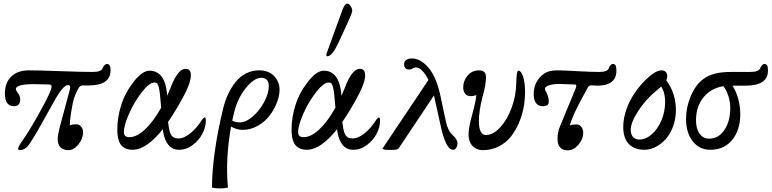

<svg xmlns="http://www.w3.org/2000/svg" viewBox="-20 -811 4236 1054"><path d="M88.9 13.2Q72.8 13.2 84.5 -9.8Q90.8 -22 107.9 -45.9Q138.2 -88.9 183.6 -168.9Q229 -249 251 -297.9Q256.8 -311.5 259.8 -320.1Q262.7 -328.6 263.2 -335Q263.7 -341.3 260.5 -344Q257.3 -346.7 250 -347.2Q196.3 -349.1 166 -349.1Q66.9 -349.1 66.9 -321.8Q66.9 -316.4 78.1 -299.8Q90.8 -285.2 90.8 -265.1Q90.8 -228 57.1 -228Q6.8 -228 6.8 -296.9Q6.8 -356.9 42 -390.9Q77.1 -424.8 138.2 -424.8Q192.9 -424.8 310.3 -420.4Q427.7 -416 487.8 -416Q535.6 -416 543 -436Q546.9 -446.3 553.7 -453.1Q560.5 -460 566.9 -460Q586.9 -460 586.9 -424.8Q586.9 -341.8 464.8 -341.8H432.1Q422.4 -341.8 414.1 -332Q388.7 -289.1 379.9 -246.1Q364.7 -170.9 362.8 -123Q378.4 -128.9 397.9 -128.9Q413.6 -128.9 424.8 -116.5Q436 -104 436 -84Q436 -49.8 410.6 -18.3Q385.3 13.2 356.9 13.2Q296.9 13.2 296.9 -48.8Q296.9 -69.8 309.1 -117.2L363.8 -320.8Q369.6 -344.2 353 -344.2Q326.2 -344.2 274.9 -251L206.1 -127.9Q153.8 -34.2 131.8 -7.8Q112.3 13.2 88.9 13.2Z M708 11.2Q689.5 11.2 675.3 6.3Q661.1 1.5 648.9 -10.3Q636.7 -22 630.4 -44.9Q624 -67.9 624 -101.1Q624 -165.5 645 -232.9Q666.5 -301.8 713.9 -362.3Q761.2 -422.9 800.8 -422.9Q843.3 -422.9 867.4 -390.1Q891.6 -357.4 897 -295.9Q897 -294.4 897.5 -290.8Q897.9 -287.1 897.9 -285.2Q917 -329.6 918.9 -335Q933.1 -374.5 954.1 -403.8Q975.1 -433.1 1000 -433.1Q1027.8 -433.1 1027.8 -397Q1027.8 -359.4 992.7 -292Q945.3 -202.6 902.8 -142.1Q902.8 -134.8 904.8 -127Q909.7 -83 921.9 -66.9Q934.1 -50.8 959 -50.8Q989.7 -50.8 1025.6 -79.8Q1061.5 -108.9 1089.8 -154.8Q1098.1 -166 1104 -166Q1109.9 -166 1109.9 -147.9Q1109.9 -114.3 1091.6 -78.1Q1073.2 -42 1038.3 -15.4Q1003.4 11.2 962.9 11.2Q891.6 11.2 875 -90.8Q874 -94.7 874 -102.1Q783.7 11.2 708 11.2ZM660.2 -86.9Q660.2 -71.8 667.2 -64.9Q674.3 -58.1 690.9 -58.1Q731 -58.1 776.9 -101.3Q822.8 -144.5 864.7 -220.2Q860.8 -268.6 857.9 -294.7Q855 -320.8 850.6 -335.7Q846.2 -350.6 841.6 -354.2Q836.9 -357.9 828.1 -357.9Q799.8 -357.9 759 -305.7Q718.3 -253.4 689.2 -188.5Q660.2 -123.5 660.2 -86.9Z M1143.6 216.8Q1145 33.7 1204.6 -213.9Q1215.3 -257.8 1232.7 -294.9Q1250 -332 1274.2 -361.8Q1298.3 -391.6 1331.1 -408.2Q1363.8 -424.8 1401.9 -424.8Q1455.1 -424.8 1484.9 -393.3Q1514.6 -361.8 1514.6 -317.9Q1514.6 -284.2 1499.5 -246.1Q1484.4 -208 1458.7 -174.8Q1433.1 -141.6 1394 -119.9Q1355 -98.1 1311.5 -98.1Q1279.8 -98.1 1248.5 -116.2Q1216.8 59.1 1231 216.8Q1231.4 220.7 1209.5 222.4Q1187.5 224.1 1165.5 222.4Q1143.6 220.7 1143.6 216.8ZM1264.6 -190.9Q1260.3 -175.3 1254.9 -148.9Q1271.5 -139.2 1297.9 -139.2Q1329.6 -139.2 1366.9 -171.1Q1404.3 -203.1 1429.9 -250.5Q1455.6 -297.9 1455.6 -337.9Q1455.6 -383.8 1413.6 -383.8Q1374.5 -383.8 1328.6 -326.4Q1282.7 -269 1264.6 -190.9Z M1776.4 -502Q1771.5 -502 1771.5 -509.8Q1771.5 -513.2 1773.4 -519L1858.4 -752.9Q1872.1 -791 1886.2 -791Q1896.5 -791 1905 -777.3Q1913.6 -763.7 1913.6 -751Q1913.6 -741.2 1887.7 -684.1L1835.4 -570.8Q1802.2 -502 1776.4 -502ZM1664.6 11.2Q1646 11.2 1631.8 6.3Q1617.7 1.5 1605.5 -10.3Q1593.3 -22 1586.9 -44.9Q1580.6 -67.9 1580.6 -101.1Q1580.6 -165.5 1601.6 -232.9Q1623 -301.8 1670.4 -362.3Q1717.8 -422.9 1757.3 -422.9Q1799.8 -422.9 1824 -390.1Q1848.1 -357.4 1853.5 -295.9Q1853.5 -294.4 1854 -290.8Q1854.5 -287.1 1854.5 -285.2Q1873.5 -329.6 1875.5 -335Q1889.6 -374.5 1910.6 -403.8Q1931.6 -433.1 1956.5 -433.1Q1984.4 -433.1 1984.4 -397Q1984.4 -359.4 1949.2 -292Q1901.9 -202.6 1859.4 -142.1Q1859.4 -134.8 1861.3 -127Q1866.2 -83 1878.4 -66.9Q1890.6 -50.8 1915.5 -50.8Q1946.3 -50.8 1982.2 -79.8Q2018.1 -108.9 2046.4 -154.8Q2054.7 -166 2060.5 -166Q2066.4 -166 2066.4 -147.9Q2066.4 -114.3 2048.1 -78.1Q2029.8 -42 1994.9 -15.4Q1960 11.2 1919.4 11.2Q1848.1 11.2 1831.5 -90.8Q1830.6 -94.7 1830.6 -102.1Q1740.2 11.2 1664.6 11.2ZM1616.7 -86.9Q1616.7 -71.8 1623.8 -64.9Q1630.9 -58.1 1647.5 -58.1Q1687.5 -58.1 1733.4 -101.3Q1779.3 -144.5 1821.3 -220.2Q1817.4 -268.6 1814.5 -294.7Q1811.5 -320.8 1807.1 -335.7Q1802.7 -350.6 1798.1 -354.2Q1793.5 -357.9 1784.7 -357.9Q1756.3 -357.9 1715.6 -305.7Q1674.8 -253.4 1645.8 -188.5Q1616.7 -123.5 1616.7 -86.9Z M2080.1 3.9 2332 -372.1Q2297.9 -440.9 2261.2 -440.9Q2253.9 -440.9 2245.1 -435.1Q2236.3 -429.2 2224.1 -429.2Q2212.4 -429.2 2205.3 -437.5Q2198.2 -445.8 2198.2 -459Q2198.2 -473.6 2210 -481.9Q2221.7 -490.2 2241.2 -490.2Q2288.1 -490.2 2331.5 -440.2Q2375 -390.1 2397.5 -286.1L2428.2 -142.1Q2437.5 -95.2 2466.3 -67.9Q2491.2 -45.9 2491.2 -24.9Q2491.2 -9.8 2484.4 0.7Q2477.5 11.2 2467.3 11.2Q2446.8 11.2 2429.9 -22.7Q2413.1 -56.6 2401.4 -109.9L2362.3 -287.1L2167.5 4.9Q2162.1 12.2 2121.1 12.2Q2080.1 12.2 2080.1 3.9Z M2629.9 13.2Q2595.2 13.2 2573.7 -9.8Q2552.2 -32.7 2552.2 -73.2Q2552.2 -110.8 2572.3 -182.1Q2590.8 -250 2595.2 -289.1Q2578.6 -283.2 2563 -283.2Q2544.9 -283.2 2533.9 -296.4Q2522.9 -309.6 2522.9 -331.1Q2522.9 -368.2 2547.1 -396.5Q2571.3 -424.8 2610.8 -424.8Q2647.9 -424.8 2647.9 -386.2Q2647.9 -345.7 2627.9 -275.9Q2608.9 -199.7 2608.9 -147Q2608.9 -69.8 2647.9 -69.8Q2687.5 -69.8 2726.3 -112.3Q2765.1 -154.8 2789.1 -220.7Q2813 -286.6 2814 -353Q2815.4 -422.9 2825.2 -422.9Q2841.3 -422.9 2851.8 -389.9Q2862.3 -356.9 2862.3 -306.2Q2862.3 -264.2 2854.5 -221.2Q2846.7 -178.2 2828.4 -135.7Q2810.1 -93.3 2783.9 -60.3Q2757.8 -27.3 2717.8 -7.1Q2677.7 13.2 2629.9 13.2Z M3096.7 14.2Q3040.5 14.2 3040.5 -49.8Q3040.5 -84 3053.7 -116.2L3139.6 -324.2Q3149.4 -345.7 3135.7 -347.2Q3061 -350.1 3048.8 -350.1Q3016.1 -350.1 2993.9 -342.8Q2971.7 -335.4 2971.7 -323.2Q2971.7 -316.4 2977.5 -307.1Q2983.4 -298.8 2988 -282.7Q2992.7 -266.6 2992.7 -253.9Q2992.7 -239.7 2984.4 -233.9Q2976.1 -228 2957.5 -228Q2935.5 -228 2922.6 -245.1Q2909.7 -262.2 2909.7 -293.9Q2909.7 -335 2929 -366.9Q2948.2 -398.9 2981.4 -415Q3003.4 -424.8 3045.4 -424.8Q3072.3 -424.8 3156.7 -419.9Q3227.5 -416 3268.6 -416Q3314.9 -416 3321.8 -436Q3325.2 -446.8 3331.8 -453.4Q3338.4 -460 3343.8 -460Q3354.5 -460 3359.1 -451.9Q3363.8 -443.8 3363.8 -423.8Q3363.8 -340.8 3259.8 -340.8Q3252.9 -340.8 3242.7 -341.8Q3232.4 -342.8 3226.6 -342.8Q3213.9 -342.8 3207.5 -332L3179.7 -280.8Q3124.5 -180.7 3107.4 -122.1Q3120.6 -127.9 3144.5 -127.9Q3160.2 -127.9 3170.9 -115.2Q3181.6 -102.5 3181.6 -83Q3181.6 -46.9 3155.3 -16.4Q3128.9 14.2 3096.7 14.2Z M3518.1 11.2Q3462.4 11.2 3431.9 -20.8Q3401.4 -52.7 3401.4 -113.8Q3401.4 -179.2 3436 -252Q3468.3 -317.4 3522.7 -371.1Q3577.1 -424.8 3611.3 -424.8Q3626 -424.8 3634.5 -416.3Q3643.1 -407.7 3643.1 -392.1Q3643.1 -380.4 3637.2 -370.1Q3690.4 -300.3 3690.4 -206.1Q3690.4 -159.2 3675.3 -117.9Q3660.2 -76.7 3635.7 -48.8Q3611.3 -21 3580.3 -4.9Q3549.3 11.2 3518.1 11.2ZM3442.4 -97.2Q3442.4 -73.2 3455.3 -59.1Q3468.3 -44.9 3489.3 -44.9Q3525.4 -44.9 3558.6 -74.5Q3591.8 -104 3611.6 -151.9Q3631.3 -199.7 3631.3 -251Q3631.3 -303.2 3609.4 -335.9Q3599.6 -326.2 3586.4 -315.9Q3525.4 -266.1 3483.9 -202.6Q3442.4 -139.2 3442.4 -97.2Z M3878.9 11.2Q3819.3 11.2 3782.7 -35.6Q3746.1 -82.5 3746.1 -158.2Q3746.1 -221.2 3771 -280.8Q3784.7 -313.5 3801.5 -336.9Q3818.4 -360.4 3843.5 -378.9Q3868.7 -397.5 3905 -406.7Q3941.4 -416 3989.7 -416H4097.7Q4145 -416 4152.8 -436Q4157.2 -446.8 4163.6 -453.4Q4169.9 -460 4175.8 -460Q4186.5 -460 4191.2 -451.7Q4195.8 -443.4 4195.8 -423.8Q4195.8 -340.8 4073.7 -340.8H4001Q4020.5 -311 4032.2 -269.3Q4043.9 -227.5 4043.9 -184.1Q4043.9 -99.1 4000.2 -43.9Q3956.5 11.2 3878.9 11.2ZM3800.8 -150.9Q3800.8 -104 3820.6 -76.9Q3840.3 -49.8 3873 -49.8Q3924.3 -49.8 3956.5 -97.2Q3988.8 -144.5 3988.8 -217.8Q3988.8 -282.7 3951.7 -337.9Q3881.3 -326.7 3841.1 -275.6Q3800.8 -224.6 3800.8 -150.9Z"/></svg>

Font: Junicode SmCond
Style: Italic
Weight: 400
Width: 4
Italic angle: -11°
Designer: Peter S. Baker
Version: Version 2.206